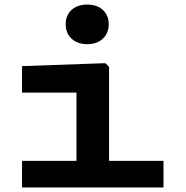

<svg xmlns="http://www.w3.org/2000/svg" viewBox="-20 -825 818 845"><path d="M77 0H699.5V-117H460V-531L443.5 -547L77 -534V-417.5H316.5V-117H77ZM269 -718.5C269 -665 307.5 -630.5 364 -630.5C420 -630.5 458.5 -665 458.5 -718.5C458.5 -772 420 -805 364 -805C307.5 -805 269 -772 269 -718.5Z"/></svg>

Font: Monaspace Neon Wide
Style: Bold
Weight: 700
Width: 7
Designer: Riley Cran & the Lettermatic Team
Foundry: Lettermatic
Version: Version 1.000 (Monaspace Neon)